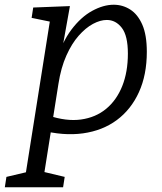

<svg xmlns="http://www.w3.org/2000/svg" viewBox="-73 -557 680 807"><path d="M-52.7 230 -46 186.5 70.1 159.1 30.6 201.3 138.5 -479.9 151.2 -463.2 59.9 -481.9 66.6 -525.4 220.9 -531.4 184.5 -328.5 163.5 -297Q187.1 -379.3 227.2 -432.5Q267.4 -485.7 314.6 -511.4Q361.7 -537.1 404.8 -537.1Q442.8 -537.1 474.4 -516.9Q506.1 -496.7 525.1 -453.4Q544.1 -410 544.1 -339.3Q544.1 -242.7 511 -169.7Q477.8 -96.7 417.9 -52.3Q358.1 -8 275.8 3.5Q193.4 15 95.1 -10.6L142.9 -17.3L107.9 203.3L79.8 158.1L198.9 186.5L192.2 230ZM147.3 -44.5 130.2 -71.6Q205.8 -46.2 267.4 -54.7Q329 -63.2 372.9 -99.4Q416.8 -135.5 440.7 -194.9Q464.5 -254.4 464.5 -331.6Q464.5 -406.9 439 -440Q413.5 -473.1 375.9 -473.1Q348.6 -473.1 317.8 -456.6Q287.1 -440.2 257.8 -407Q228.5 -373.9 205.9 -323.3Q183.2 -272.7 172.6 -204.4Z"/></svg>

Font: Bitter Thin
Style: Italic
Weight: 100
Italic angle: -9°
Designer: Sol Matas, and Bitter project Authors
Foundry: Sol Matas
Version: Version 2.002